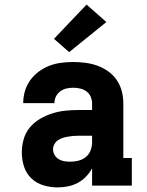

<svg xmlns="http://www.w3.org/2000/svg" viewBox="-20 -808 640 836"><path d="M231 8Q200 8 169.5 -1Q139 -10 116.5 -31.5Q94 -53 84.5 -83Q75 -113 75 -144Q75 -173 83 -201.5Q91 -230 109.5 -252.5Q128 -275 153.5 -290Q179 -305 207 -314Q235 -323 264 -326Q293 -329 322 -329H381V-357Q381 -372 375 -386.5Q369 -401 356.5 -410Q344 -419 329 -422.5Q314 -426 298 -426Q283 -426 268.5 -422.5Q254 -419 242 -410Q230 -401 223.5 -387.5Q217 -374 217 -359H81Q81 -385 88.5 -411Q96 -437 111.5 -458.5Q127 -480 148.5 -496Q170 -512 194.5 -521.5Q219 -531 245.5 -534.5Q272 -538 298 -538Q325 -538 352 -534.5Q379 -531 404 -522Q429 -513 451.5 -497Q474 -481 489 -458.5Q504 -436 510.5 -410Q517 -384 517 -357V-120H554V0H381V-75Q370 -55 354 -38.5Q338 -22 318 -11.5Q298 -1 275.5 3.5Q253 8 231 8ZM286 -104Q304 -104 322 -108.5Q340 -113 354 -124.5Q368 -136 374.5 -153.5Q381 -171 381 -189V-217H322Q310 -217 298.5 -216Q287 -215 275.5 -213Q264 -211 253 -207.5Q242 -204 232.5 -197.5Q223 -191 217 -180.5Q211 -170 211 -159Q211 -145 217.5 -133.5Q224 -122 235.5 -115Q247 -108 260 -106Q273 -104 286 -104ZM281 -581 215 -639 357 -788 443 -712Z"/></svg>

Font: Iosevka Slab Heavy Extended
Style: Regular
Weight: 900
Width: 7
Monospace: yes
Designer: Belleve Invis
Foundry: Belleve Invis
Version: Version 11.1.0; ttfautohint (v1.8.3)